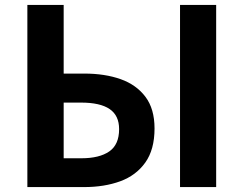

<svg xmlns="http://www.w3.org/2000/svg" viewBox="-20 -761 991 781"><path d="M91.3 0V-740.8H239V-461.7H323Q406.7 -461.7 470.7 -439Q534.7 -416.3 571.7 -367.1Q608.6 -318 608.6 -238.5Q608.6 -152.4 571 -99.8Q533.5 -47.2 469 -23.6Q404.5 0 321.7 0ZM239 -117.2H311.1Q384.1 -117.2 424.3 -144.9Q464.5 -172.6 464.5 -235.7Q464.5 -291.1 426 -317.4Q387.5 -343.7 309.2 -343.7H239ZM712.3 0V-740.8H859.3V0Z"/></svg>

Font: Noto Sans TC
Style: Regular
Weight: 100
Designer: Ryoko NISHIZUKA 西塚涼子 (kana, bopomofo & ideographs); Paul D. Hunt (Latin, Greek & Cyrillic); Sandoll Communications 산돌커뮤니
Foundry: Adobe
Version: Version 2.004;hotconv 1.0.118;makeotfexe 2.5.65603